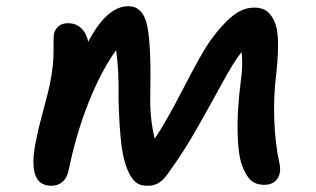

<svg xmlns="http://www.w3.org/2000/svg" viewBox="-20 -615 1008 612"><path d="M144 -22.9Q101.6 -22.9 90.8 -62.5Q80.1 -102.1 96.2 -172.9Q103.5 -210.9 119.6 -269.5Q135.7 -328.1 140.1 -353Q150.9 -405.8 150.6 -452.1Q150.4 -498.5 151.9 -506.8Q155.3 -521.5 166.5 -531.2Q177.7 -541 196.8 -541Q222.2 -541 238.8 -525.1Q255.4 -509.3 261.2 -481.9Q320.8 -595.2 389.2 -595.2Q436.5 -595.2 449.5 -531.7Q462.4 -468.3 459 -305.2Q457.5 -237.8 473.1 -172.9Q507.8 -223.6 565.7 -335.7Q623.5 -447.8 649.9 -484.9Q688.5 -538.1 721.7 -564.5Q754.9 -590.8 791 -590.8Q812.5 -590.8 827.4 -581.5Q842.3 -572.3 853.8 -548.8Q865.2 -525.4 866.2 -484.6Q867.2 -443.8 860.8 -380.9Q851.6 -312.5 854.2 -234.1Q856.9 -155.8 871.1 -92.8Q877 -64 863.8 -44.9Q850.6 -25.9 821.8 -25.9Q795.9 -25.9 779.3 -40.8Q762.7 -55.7 750 -91.8Q740.7 -120.6 738.3 -169.4Q735.8 -218.3 738.8 -265.1Q741.7 -312 748 -359.9Q754.9 -409.2 750 -449.2Q724.1 -416.5 689.5 -352.5Q654.8 -288.6 609.6 -208.7Q564.5 -128.9 516.1 -63Q501.5 -42 486.8 -32.5Q472.2 -22.9 450.2 -22.9Q429.2 -22.9 417 -31Q404.8 -39.1 395 -56.2Q374.5 -93.8 367.2 -152.1Q359.9 -210.4 357.9 -298.8Q359.4 -393.1 350.1 -455.1Q302.7 -389.2 262.9 -289.8Q223.1 -190.4 199.2 -74.2Q194.3 -48.8 179.9 -35.9Q165.5 -22.9 144 -22.9Z"/></svg>

Font: Shantell Sans Irregular Bouncy
Style: Italic
Weight: 500
Italic angle: -11.31°
Designer: Stephen Nixon, Anya Danilova, Shantell Martin
Foundry: Arrow Type
Version: Version 1.006;[9816181b4]